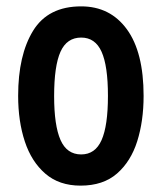

<svg xmlns="http://www.w3.org/2000/svg" viewBox="-20 -666 509 603"><path d="M431 -365Q431 -286 411 -222.5Q391 -159 347.5 -121Q304 -83 233 -83Q166 -83 122.5 -120.5Q79 -158 58 -221.5Q37 -285 37 -365Q37 -493 84 -569.5Q131 -646 235 -646Q326 -646 378.5 -574Q431 -502 431 -365ZM150 -364Q150 -272 170 -226.5Q190 -181 235 -181Q279 -181 299 -226Q319 -271 319 -365Q319 -459 299 -503.5Q279 -548 235 -548Q190 -548 170 -503.5Q150 -459 150 -364Z"/></svg>

Font: Noto Sans Kannada UI ExtraCondensed SemiBold
Style: Regular
Weight: 600
Width: 2
Designer: Jelle Bosma - Monotype Design Team
Foundry: Monotype Imaging Inc.
Version: Version 2.005; ttfautohint (v1.8.4.7-5d5b)